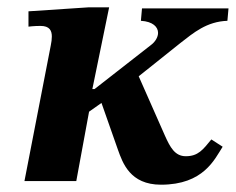

<svg xmlns="http://www.w3.org/2000/svg" viewBox="-20 -496 646 526"><path d="M189 0 224 -190 258 -214 303 -86C316 -50 336 10 421 10C538 10 568 -60 590 -94L559 -114C536 -86 523 -68 489 -68C459 -68 446 -93 432 -124L360 -287L474 -378C510 -406 546 -437 603 -439L606 -473H369L366 -439C399 -437 413 -422 413 -406C413 -395 406 -382 394 -373L239 -252H233L279 -476H224L58 -465V-423C58 -423 73 -425 91 -425C116 -425 122 -412 122 -396C122 -388 121 -381 119 -371L47 0Z"/></svg>

Font: STIX Two Text
Style: Bold Italic
Weight: 700
Italic angle: -12°
Designer: Ross Mills, John Hudson & Paul Hanslow, Tiro Typeworks Ltd; with prior portions MicroPress Inc. and Coen Hoffman, Elsevi
Foundry: Tiro Typeworks Ltd
Version: Version 2.13 b171